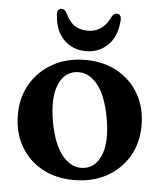

<svg xmlns="http://www.w3.org/2000/svg" viewBox="-50 -706 651 763"><g transform="rotate(5 275.5 -325.0)"><path d="M278 -468.5Q350 -468.5 405.2 -437.8Q460.5 -407 491.2 -352.8Q522 -298.5 522 -227.5Q522 -159 490.5 -105Q459 -51 402.8 -20Q346.5 11 272.5 11Q200 11 145 -19.5Q90 -50 59.2 -104.2Q28.5 -158.5 28.5 -229.5Q28.5 -298 60.2 -352Q92 -406 148 -437.2Q204 -468.5 278 -468.5ZM311.5 -41Q357.5 -49 377.5 -102.5Q397.5 -156 381 -246Q364.5 -339 326.5 -381.8Q288.5 -424.5 240 -416.5Q193.5 -408.5 173.8 -355.2Q154 -302 170 -211.5Q187 -119 225.2 -76Q263.5 -33 311.5 -41ZM275.5 -585Q336 -585 365 -647.5Q373 -662.5 385 -662.5Q405 -662.5 402.5 -635.5Q398 -572.5 362.8 -538Q327.5 -503.5 275.5 -503.5Q223.5 -503.5 188.2 -538Q153 -572.5 148.5 -635.5Q146 -662.5 166 -662.5Q177.5 -662.5 186 -647.5Q201 -614 222.8 -599.5Q244.5 -585 275.5 -585Z"/></g></svg>

Font: Fraunces 72pt S050 SemiBold
Style: Regular
Weight: 600
Version: Version 1.000; ttfautohint (v1.8.3)